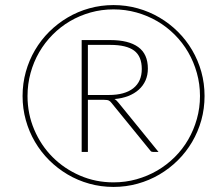

<svg xmlns="http://www.w3.org/2000/svg" viewBox="-20 -730 883 757"><path d="M69 -351.5Q69 -401 81.8 -446.8Q94.5 -492.5 118 -532.5Q141.5 -572.5 174.2 -605Q207 -637.5 246.8 -661Q286.5 -684.5 332.2 -697.2Q378 -710 427.5 -710Q477 -710 522.8 -697.2Q568.5 -684.5 608.5 -661Q648.5 -637.5 681.2 -605Q714 -572.5 737.5 -532.5Q761 -492.5 773.8 -446.8Q786.5 -401 786.5 -351.5Q786.5 -302 773.8 -256.2Q761 -210.5 737.5 -170.5Q714 -130.5 681.2 -98Q648.5 -65.5 608.5 -42Q568.5 -18.5 522.8 -5.8Q477 7 427.5 7Q378 7 332.2 -5.8Q286.5 -18.5 246.8 -42Q207 -65.5 174.2 -98Q141.5 -130.5 118 -170.5Q94.5 -210.5 81.8 -256.2Q69 -302 69 -351.5ZM88.5 -351.5Q88.5 -281 115 -218.8Q141.5 -156.5 187.5 -110.5Q233.5 -64.5 295.2 -37.8Q357 -11 427.5 -11Q474.5 -11 518.2 -23.2Q562 -35.5 599.8 -57.5Q637.5 -79.5 668.8 -110.5Q700 -141.5 722 -179.5Q744 -217.5 756.2 -261Q768.5 -304.5 768.5 -351.5Q768.5 -398.5 756.2 -442.2Q744 -486 722 -524Q700 -562 668.8 -593.2Q637.5 -624.5 599.8 -646.5Q562 -668.5 518.2 -680.8Q474.5 -693 427.5 -693Q380.5 -693 337 -680.8Q293.5 -668.5 256 -646.5Q218.5 -624.5 187.5 -593.2Q156.5 -562 134.5 -524Q112.5 -486 100.5 -442.2Q88.5 -398.5 88.5 -351.5ZM326.5 -336.5V-131H302V-572H415Q487 -572 525 -544.5Q563 -517 563 -459.5Q563 -434 553.8 -413Q544.5 -392 527.2 -376.5Q510 -361 485.8 -351.5Q461.5 -342 431.5 -339.5Q439.5 -335 448 -324L605 -131H583.5Q580 -131 577.5 -132Q575 -133 572.5 -136.5L419 -325Q415 -330.5 409.2 -333.5Q403.5 -336.5 389 -336.5ZM326.5 -355.5H409Q472 -355.5 505.5 -382Q539 -408.5 539 -458Q539 -508 508.8 -530.5Q478.5 -553 415 -553H326.5Z"/></svg>

Font: Lato Thin
Style: Italic
Weight: 200
Italic angle: -7°
Designer: Lukasz Dziedzic
Foundry: tyPoland Lukasz Dziedzic
Version: Version 2.007; 2014-02-27